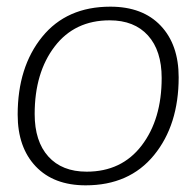

<svg xmlns="http://www.w3.org/2000/svg" viewBox="-20 -546 589 576"><path d="M240 -31Q345 -31 405 -109.5Q465 -188 465 -312Q465 -394 424 -439.5Q383 -485 309 -485Q204 -485 144 -406.5Q84 -328 84 -204Q84 -122 125 -76.5Q166 -31 240 -31ZM237 10Q141 10 87 -47Q33 -104 33 -202Q33 -345 106.5 -435.5Q180 -526 311 -526Q408 -526 462 -469Q516 -412 516 -314Q516 -171 442 -80.5Q368 10 237 10Z"/></svg>

Font: Creato Display Light
Style: Italic
Weight: 300
Italic angle: -10°
Version: Version 1.000